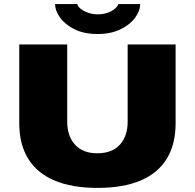

<svg xmlns="http://www.w3.org/2000/svg" viewBox="-20 -905 951 937"><path d="M456 12Q331 12 246 -24Q161 -60 117.5 -130.5Q74 -201 74 -304V-688H308V-311Q308 -241 346 -199Q384 -157 455 -157Q527 -157 565 -199Q603 -241 603 -311V-688H837V-304Q837 -201 794 -130.5Q751 -60 666 -24Q581 12 456 12ZM456 -739Q391 -739 345 -761.5Q299 -784 274 -818Q249 -852 249 -885H357Q360 -873 374.5 -861.5Q389 -850 411 -842.5Q433 -835 456 -835Q484 -835 506 -843Q528 -851 541.5 -863Q555 -875 557 -885H664Q664 -852 639 -818Q614 -784 567 -761.5Q520 -739 456 -739Z"/></svg>

Font: Archivo SemiExpanded Black
Style: Regular
Weight: 900
Width: 6
Designer: Hector Gatti
Foundry: Omnibus-Type
Version: Version 2.001